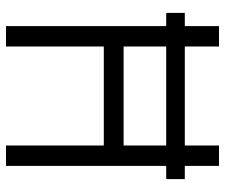

<svg xmlns="http://www.w3.org/2000/svg" viewBox="-75 -675 750 640"><g transform="rotate(90 300.0 -355.0)"><path d="M67 0V-710H135V-392H465V-710H533V0H465V-326H135V0ZM23 -534V-596H577V-534Z"/></g></svg>

Font: Geist Mono Light
Style: Regular
Weight: 300
Monospace: yes
Designer: Basement.studio, Andrés Briganti, Mateo Zaragoza
Foundry: Basement.studio, Vercel, Andrés Briganti, Guido Ferreyra, Mateo Zaragoza
Version: Version 1.500; ttfautohint (v1.8.4.7-5d5b)